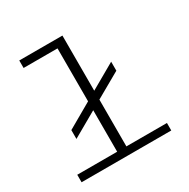

<svg xmlns="http://www.w3.org/2000/svg" viewBox="-168 -902 1036 1054"><g transform="rotate(-30 350.0 -375.0)"><path d="M52.5 0V-47.5H305.5V-310.5L147 -220V-276L305.5 -367V-702.5H90.5V-750H364V-400.5L524 -492V-435L364 -344V-47.5H621V0Z"/></g></svg>

Font: Trispace SemiExpanded ExtraLight
Style: Regular
Weight: 200
Width: 6
Designer: Tyler Finck
Foundry: Etcetera Type Company
Version: Version 1.210; ttfautohint (v1.8.3)